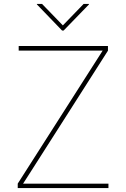

<svg xmlns="http://www.w3.org/2000/svg" viewBox="-20 -963 646 983"><path d="M70.8 0V-22.9L436.5 -595.7Q455.6 -625 474.1 -654.5Q492.7 -684.1 511.7 -713.4L515.6 -704.1Q476.1 -704.1 436.5 -704.1Q397 -704.1 357.4 -704.1H75.7V-727.5H532.7V-703.6L164.6 -126.5Q146.5 -98.1 128.4 -69.8Q110.4 -41.5 92.3 -13.7L87.9 -22.5Q126 -22.5 164.3 -22.5Q202.6 -22.5 241.2 -22.5H535.2V0ZM195.3 -942.9 301.8 -833 408.2 -942.9H435.5V-940.4L305.7 -806.6H297.9L168.9 -940.4V-942.9Z"/></svg>

Font: Inter 16pt Thin
Style: Regular
Weight: 250
Version: Version 4.001;git-66647c0bb